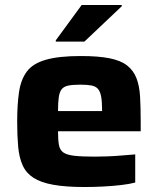

<svg xmlns="http://www.w3.org/2000/svg" viewBox="-20 -743 637 771"><path d="M320 8Q244 8 194 -1Q144 -10 114.5 -29Q85 -48 71 -79Q57 -110 53 -153.5Q49 -197 49 -254Q49 -324 56.5 -374Q64 -424 88 -456Q112 -488 164 -503Q216 -518 304 -518Q375 -518 420 -509Q465 -500 490.5 -480Q516 -460 528 -429Q540 -398 542.5 -354.5Q545 -311 545 -254V-216H213Q213 -182 216.5 -161.5Q220 -141 234 -131Q248 -121 278 -117.5Q308 -114 360 -114Q382 -114 410 -115Q438 -116 467.5 -118.5Q497 -121 523 -123V-10Q501 -4 467 0Q433 4 395 6Q357 8 320 8ZM390 -279V-299Q390 -335 386 -356Q382 -377 372.5 -387Q363 -397 346 -400Q329 -403 303 -403Q273 -403 255 -399.5Q237 -396 228 -385Q219 -374 216 -352.5Q213 -331 213 -297H408ZM204 -576V-581L308 -723H469V-718L319 -576Z"/></svg>

Font: Saira SemiExpanded
Style: Bold
Weight: 700
Width: 6
Designer: Hector Gatti with collaboration of the Omnibus-Type team
Foundry: Omnibus-Type
Version: Version 1.101